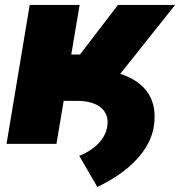

<svg xmlns="http://www.w3.org/2000/svg" viewBox="-20 -565 708 754"><path d="M96.6 -545.5H292.6L259.9 -350.9H294L443.2 -545.5H667.6L452.4 -275.2Q529.5 -249.6 562.9 -197.3Q596.2 -144.9 583.8 -66.8Q579.2 -39.1 567.6 -14Q556.1 11 539.4 33.6Q522.7 56.1 502 76Q481.2 95.9 458.1 112.7Q435 129.6 410.5 143.8Q386 158 362.2 169L291.2 46.9Q313.2 38.4 331.7 26.6Q350.1 14.9 364.5 0.4Q378.9 -14.2 388.1 -30.7Q397.4 -47.2 400.6 -65.3Q405.2 -89.5 399.1 -108.7Q393.1 -127.8 377.7 -141.3Q362.2 -154.8 337.9 -161.9Q313.6 -169 281.2 -169H230.1L201.7 0H5.7Z"/></svg>

Font: Inter P Black
Style: Italic
Weight: 900
Italic angle: -9.40001°
Designer: Rasmus Andersson
Foundry: rsms
Version: Version 3.018;git-588b23468